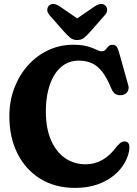

<svg xmlns="http://www.w3.org/2000/svg" viewBox="-20 -935 691 966"><path d="M631.3 -190.3Q628.3 -154.3 609 -118.8Q589.7 -83.4 555.1 -54.2Q520.6 -25 471.1 -7.3Q421.7 10.4 357.9 10.4Q257.3 10.4 182.9 -35.5Q108.5 -81.5 67.8 -162.8Q27.1 -244 27.1 -350.3Q27.1 -426.5 52.1 -492Q77 -557.6 121 -606.4Q164.9 -655.3 222.9 -682.5Q281 -709.8 347.6 -709.8Q392.9 -709.8 420.4 -701.7Q447.9 -693.6 464.4 -685.3Q480.8 -677 492.6 -677Q504.4 -677 511 -685.3Q517.6 -693.6 525 -701.6Q532.5 -709.7 546.7 -709.7Q558.3 -709.7 565.6 -701.7Q573 -693.7 580.2 -667L625.7 -504.8Q630.2 -488.5 621.8 -474.3Q613.5 -460.1 594.8 -456.7Q577.7 -453.8 563.7 -460.5Q549.8 -467.2 540.9 -487.7Q518.9 -542.3 494.8 -573.3Q470.7 -604.3 441.8 -617.2Q413 -630 375.9 -630Q336.5 -630 305.8 -611.3Q275.2 -592.6 253.9 -558.4Q232.7 -524.1 221.7 -477.2Q210.7 -430.2 210.7 -374.2Q210.7 -289.4 236.6 -229.9Q262.5 -170.5 307.7 -139.4Q352.9 -108.4 411.4 -108.4Q456.7 -108.4 496.1 -131Q535.5 -153.7 568.6 -199.6Q583.5 -216.7 594.2 -221Q604.9 -225.3 614.9 -222.1Q624 -219.7 627.9 -211.3Q631.8 -202.9 631.3 -190.3ZM404 -818.1 279.5 -903.5Q246.1 -925.1 226.5 -906.9Q219.1 -900.1 217.8 -886.7Q216.4 -873.3 229.5 -858.5L302.9 -775Q319.8 -756.5 333.5 -745Q347.2 -733.6 368.6 -733.6Q389.8 -733.6 403.4 -745.1Q417 -756.6 433.8 -775L507.1 -858.5Q520.2 -873.2 518.9 -886.6Q517.7 -900.1 510.4 -906.9Q490.8 -924.9 457.5 -903.5L332.8 -818.1Z"/></svg>

Font: Fraunces 144pt S100 Black
Style: Regular
Weight: 900
Version: Version 1.000